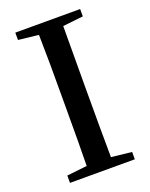

<svg xmlns="http://www.w3.org/2000/svg" viewBox="-139 -811 691 885"><g transform="rotate(-20 206.5 -368.5)"><path d="M266 -690Q265 -593 265 -394V-195L266 -47L366 -36V0H48V-36L147 -47Q149 -144 149 -343V-542Q148 -625 147 -690L48 -701V-737H366V-701Z"/></g></svg>

Font: `n[OS CN SemiBold
Style: <[WOS[P|ûg*[NI>           
Weight: 600
Designer: Ryoko NISHIZUKA ¬âXZm¬º[P (kana & ideographs); Frank Grie√ühammer (Latin, Greek & Cyrillic); Wenlong ZHANG _ e¬á¬ü¬ô (b
Foundry: Adobe Systems Incorporated
Version: Version 1.00 April 7, 2017, initial release